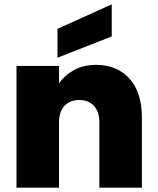

<svg xmlns="http://www.w3.org/2000/svg" viewBox="-20 -865 726 885"><path d="M495 -845V-697L245 -599V-732ZM438 -301Q438 -350 413 -377Q388 -404 346 -404Q302 -404 277 -377Q252 -350 252 -301V0H56V-561H252V-481Q277 -517 320 -541.5Q363 -566 423 -566Q472 -566 511 -549.5Q550 -533 577.5 -502Q605 -471 619.5 -426.5Q634 -382 634 -327V0H438Z"/></svg>

Font: SVN-Poppins ExtraBold
Style: Regular
Weight: 800
Designer: Ninad Kale (Devanagari), Jonny Pinhorn (Latin)
Foundry: Indian Type Foundry
Version: Version 3.002 2017; ttfautohint (v1.8.3)